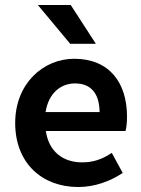

<svg xmlns="http://www.w3.org/2000/svg" viewBox="-20 -739 567 771"><path d="M294 12C360 12 421 -11 469 -42L473 -44L429 -125L424 -122C389 -99 353 -87 310 -87C232 -87 176 -131 164 -213H484L485 -217C488 -229 490 -249 490 -271C490 -407 419 -503 278 -503C154 -503 41 -404 41 -245C41 -84 149 12 294 12ZM281 -404C346 -404 379 -363 380 -289H163C175 -365 224 -404 281 -404ZM365 -563 264 -719H132L262 -563Z"/></svg>

Font: Falling Sky
Style: Med
Weight: 500
Designer: Paul D. Hunt
Foundry: Adobe Systems Incorporated
Version: Version 1.02